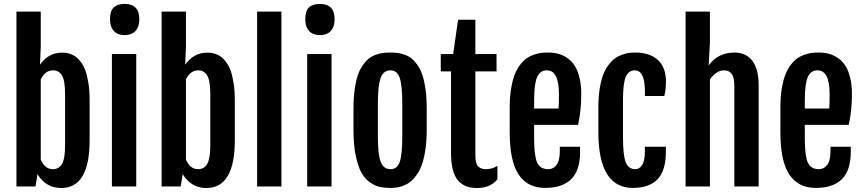

<svg xmlns="http://www.w3.org/2000/svg" viewBox="-20 -947 4387 975"><path d="M63.5 0V-888.2H187V-709L183.1 -620.1L183.6 -619.6Q226.6 -679.7 295.4 -679.7Q306.6 -679.7 316.4 -678.5Q326.2 -677.2 341.1 -671.6Q356 -666 367.9 -656.7Q379.9 -647.5 392.8 -629.2Q405.8 -610.8 414.6 -586.2Q423.3 -561.5 429.2 -523.4Q435.1 -485.4 435.1 -438.5V-234.9Q435.1 7.8 290.5 7.8Q213.9 7.8 170.4 -62.5L160.2 0ZM187 -136.2Q208 -87.9 248.5 -87.9Q278.8 -87.9 294.7 -114.3Q310.5 -140.6 310.5 -210.4V-467.8Q310.5 -537.6 294.9 -563.7Q279.3 -589.8 249 -589.8Q210 -589.8 187 -544.4Z M612.3 -768.6Q577.6 -768.6 558.1 -789.6Q538.6 -810.5 538.6 -849.1Q538.6 -891.1 557.4 -909.2Q576.2 -927.2 612.8 -927.2Q687.5 -927.2 687.5 -849.1Q687.5 -811 668 -789.8Q648.4 -768.6 612.3 -768.6ZM548.3 0V-672.4H671.9V0Z M800.8 0V-888.2H924.3V-709L920.4 -620.1L920.9 -619.6Q963.9 -679.7 1032.7 -679.7Q1043.9 -679.7 1053.7 -678.5Q1063.5 -677.2 1078.4 -671.6Q1093.3 -666 1105.2 -656.7Q1117.2 -647.5 1130.1 -629.2Q1143.1 -610.8 1151.9 -586.2Q1160.6 -561.5 1166.5 -523.4Q1172.4 -485.4 1172.4 -438.5V-234.9Q1172.4 7.8 1027.8 7.8Q951.2 7.8 907.7 -62.5L897.5 0ZM924.3 -136.2Q945.3 -87.9 985.8 -87.9Q1016.1 -87.9 1032 -114.3Q1047.9 -140.6 1047.9 -210.4V-467.8Q1047.9 -537.6 1032.2 -563.7Q1016.6 -589.8 986.3 -589.8Q947.3 -589.8 924.3 -544.4Z M1285.6 0V-888.2H1409.2V0Z M1604 -768.6Q1569.3 -768.6 1549.8 -789.6Q1530.3 -810.5 1530.3 -849.1Q1530.3 -891.1 1549.1 -909.2Q1567.9 -927.2 1604.5 -927.2Q1679.2 -927.2 1679.2 -849.1Q1679.2 -811 1659.7 -789.8Q1640.1 -768.6 1604 -768.6ZM1540 0V-672.4H1663.6V0Z M1961.9 7.3Q1932.1 7.3 1908.9 2.4Q1885.7 -2.4 1859.4 -20.5Q1833 -38.6 1815.7 -69.3Q1798.3 -100.1 1786.6 -156Q1774.9 -211.9 1774.9 -288.6V-394Q1774.9 -448.2 1781 -491.9Q1787.1 -535.6 1797.1 -565.2Q1807.1 -594.7 1822.5 -616.2Q1837.9 -637.7 1853.3 -649.9Q1868.7 -662.1 1888.9 -669.2Q1909.2 -676.3 1925.5 -678.2Q1941.9 -680.2 1962.4 -680.2Q1982.4 -680.2 1998.3 -678.2Q2014.2 -676.3 2034.2 -669.4Q2054.2 -662.6 2069.1 -650.9Q2084 -639.2 2099.4 -617.7Q2114.7 -596.2 2124.8 -566.7Q2134.8 -537.1 2140.9 -493.2Q2147 -449.2 2147 -394V-288.6Q2147 -234.4 2140.6 -190.2Q2134.3 -146 2124 -115.7Q2113.8 -85.4 2098.4 -62.7Q2083 -40 2067.4 -26.9Q2051.8 -13.7 2032.5 -5.6Q2013.2 2.4 1996.8 4.9Q1980.5 7.3 1961.9 7.3ZM1962.9 -87.9Q1996.6 -87.9 2009.8 -124.5Q2022.9 -161.1 2022.9 -255.4V-420.9Q2022.9 -515.1 2009.5 -552.5Q1996.1 -589.8 1962.9 -589.8Q1927.7 -589.8 1913.3 -552.2Q1898.9 -514.6 1898.9 -420.9V-255.4Q1898.9 -161.6 1913.3 -124.8Q1927.7 -87.9 1962.9 -87.9Z M2270.5 -167.5V-584.5H2218.3V-672.4H2281.2L2306.2 -846.7H2394V-672.4H2501.5V-584.5H2394V-156.7Q2394 -116.2 2408 -102.1Q2421.9 -87.9 2447.3 -87.9Q2479 -87.9 2505.9 -104.5V-36.1Q2469.7 7.8 2403.3 7.8Q2380.9 7.8 2362.8 3.7Q2344.7 -0.5 2326.9 -12Q2309.1 -23.4 2297.1 -42.5Q2285.2 -61.5 2277.8 -93.3Q2270.5 -125 2270.5 -167.5Z M2748 7.3Q2659.2 7.3 2613.8 -60.5Q2568.4 -128.4 2568.4 -275.4V-402.3Q2568.4 -455.6 2575.7 -498.5Q2583 -541.5 2594.2 -569.8Q2605.5 -598.1 2622.3 -619.4Q2639.2 -640.6 2655.8 -651.9Q2672.4 -663.1 2692.9 -669.9Q2713.4 -676.8 2728.8 -678.5Q2744.1 -680.2 2762.2 -680.2Q2790 -680.2 2814 -674.1Q2837.9 -668 2860.1 -652.8Q2882.3 -637.7 2897.7 -614.3Q2913.1 -590.8 2922.4 -554.2Q2931.6 -517.6 2931.6 -470.2Q2931.6 -383.8 2915.5 -313H2692.4V-244.6Q2692.4 -155.8 2707.5 -121.8Q2722.7 -87.9 2764.2 -87.9Q2789.6 -87.9 2806.2 -109.6Q2822.8 -131.3 2822.8 -180.7V-201.7H2925.8V-175.8Q2925.8 -82 2880.9 -37.4Q2835.9 7.3 2748 7.3ZM2692.4 -396H2816.4Q2818.4 -415 2818.4 -464.8Q2818.4 -530.3 2803 -560.1Q2787.6 -589.8 2756.3 -589.8Q2722.7 -589.8 2707.5 -555.7Q2692.4 -521.5 2692.4 -437Z M3192.9 7.3Q3106.9 7.3 3062.7 -63.2Q3018.6 -133.8 3018.6 -275.4V-402.3Q3018.6 -455.6 3025.6 -498.5Q3032.7 -541.5 3043.9 -569.8Q3055.2 -598.1 3071.8 -619.4Q3088.4 -640.6 3104.5 -651.9Q3120.6 -663.1 3140.6 -669.9Q3160.6 -676.8 3175.5 -678.5Q3190.4 -680.2 3207.5 -680.2Q3278.8 -680.2 3320.3 -642.8Q3361.8 -605.5 3361.8 -532.2Q3361.8 -491.7 3353.5 -459.5H3254.9V-481.9Q3254.9 -589.8 3203.6 -589.8Q3172.4 -589.8 3158 -557.1Q3143.6 -524.4 3143.6 -440.4V-249.5Q3143.6 -160.2 3157.2 -124Q3170.9 -87.9 3206.5 -87.9Q3227.5 -87.9 3241.2 -109.6Q3254.9 -131.3 3254.9 -180.7V-201.7H3361.3V-175.8Q3361.3 -81.5 3319.6 -37.1Q3277.8 7.3 3192.9 7.3Z M3461.4 0V-888.2H3585V-730L3578.6 -614.7Q3626.5 -680.2 3709.5 -680.2Q3768.6 -680.2 3800.5 -638.2Q3832.5 -596.2 3832.5 -515.1V0H3709V-510.7Q3709 -553.7 3695.8 -571.8Q3682.6 -589.8 3655.3 -589.8Q3636.7 -589.8 3617.9 -577.1Q3599.1 -564.5 3585 -543V0Z M4122.6 7.3Q4033.7 7.3 3988.3 -60.5Q3942.9 -128.4 3942.9 -275.4V-402.3Q3942.9 -455.6 3950.2 -498.5Q3957.5 -541.5 3968.8 -569.8Q3980 -598.1 3996.8 -619.4Q4013.7 -640.6 4030.3 -651.9Q4046.9 -663.1 4067.4 -669.9Q4087.9 -676.8 4103.3 -678.5Q4118.7 -680.2 4136.7 -680.2Q4164.6 -680.2 4188.5 -674.1Q4212.4 -668 4234.6 -652.8Q4256.8 -637.7 4272.2 -614.3Q4287.6 -590.8 4296.9 -554.2Q4306.2 -517.6 4306.2 -470.2Q4306.2 -383.8 4290 -313H4066.9V-244.6Q4066.9 -155.8 4082 -121.8Q4097.2 -87.9 4138.7 -87.9Q4164.1 -87.9 4180.7 -109.6Q4197.3 -131.3 4197.3 -180.7V-201.7H4300.3V-175.8Q4300.3 -82 4255.4 -37.4Q4210.4 7.3 4122.6 7.3ZM4066.9 -396H4190.9Q4192.9 -415 4192.9 -464.8Q4192.9 -530.3 4177.5 -560.1Q4162.1 -589.8 4130.9 -589.8Q4097.2 -589.8 4082 -555.7Q4066.9 -521.5 4066.9 -437Z"/></svg>

Font: FjallaOne
Style: Regular
Weight: 400
Designer: Irina Smirnova
Foundry: Irina Smirnova
Version: Version 1.001